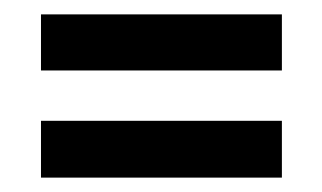

<svg xmlns="http://www.w3.org/2000/svg" viewBox="-20 -356 448 267"><path d="M37 -258V-336H372V-258ZM37 -109V-188H372V-109Z"/></svg>

Font: Darker Grotesque ExtraBold
Style: Regular
Weight: 800
Designer: Gabriel Lam
Foundry: TypeRant
Version: Version 1.000;gftools[0.9.28]